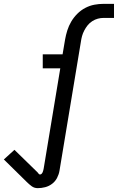

<svg xmlns="http://www.w3.org/2000/svg" viewBox="-45 -755 665 997"><path d="M151 222Q133 222 119.5 212Q106 202 94 190L-25 73L30 23L150 140Q153 143 155.5 147Q158 151 163 151Q168 151 171.5 147Q175 143 177 138Q179 133 180 128.5Q181 124 182 119L268 -400H177V-473H280L293 -550Q297 -573 304.5 -597Q312 -621 325 -643Q338 -665 356.5 -683.5Q375 -702 398 -714Q421 -726 445 -730.5Q469 -735 493 -735H547V-662H493Q478 -662 463 -658Q448 -654 434 -645Q420 -636 410 -623.5Q400 -611 392.5 -596.5Q385 -582 381 -567.5Q377 -553 375 -538L264 131Q261 150 251.5 168.5Q242 187 225.5 199.5Q209 212 189.5 217Q170 222 151 222Z"/></svg>

Font: Iosevka Plex Etoile
Style: Italic
Weight: 400
Italic angle: -9°
Designer: Belleve Invis
Foundry: Belleve Invis
Version: Version 25.1.1; ttfautohint (v1.8.4)